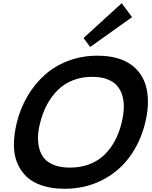

<svg xmlns="http://www.w3.org/2000/svg" viewBox="-20 -1167 950 1197"><path d="M737.8 -399.9Q750 -449.2 751.7 -491.5Q753.4 -533.7 742.9 -570.3Q732.4 -606.9 709.7 -632.8Q687 -658.7 647.7 -673.3Q608.4 -688 555.2 -688Q489.7 -688 434.8 -666.5Q379.9 -645 340.3 -605.7Q300.8 -566.4 273.2 -514.9Q245.6 -463.4 230 -399.9Q213.9 -339.8 217.3 -288.8Q220.7 -237.8 240.7 -200.9Q260.7 -164.1 305.4 -143.1Q350.1 -122.1 416 -122.1Q482.4 -122.1 536.9 -142.8Q591.3 -163.6 630.4 -201.4Q669.4 -239.3 696 -288.8Q722.7 -338.4 737.8 -399.9ZM884.8 -399.9Q854.5 -277.8 786.1 -186.3Q717.8 -94.7 613.8 -42.5Q509.8 9.8 382.8 9.8Q305.2 9.8 244.9 -9.5Q184.6 -28.8 146.5 -64.7Q108.4 -100.6 87.4 -151.1Q66.4 -201.7 66.7 -264.2Q66.9 -326.7 84 -399.9Q106.4 -491.2 151.4 -567.6Q196.3 -644 259.5 -700.4Q322.8 -756.8 407 -788.3Q491.2 -819.8 587.9 -819.8Q652.8 -819.8 705.6 -805.7Q758.3 -791.5 795.7 -765.1Q833 -738.8 857.9 -701.2Q882.8 -663.6 893.3 -616.7Q903.8 -569.8 901.9 -515.4Q899.9 -460.9 884.8 -399.9ZM738.8 -1147 803.2 -1060.1 542 -874 501 -930.2Z"/></svg>

Font: Sinkin Sans 600 SemiBold Italic
Style: Regular
Weight: 600
Italic angle: -112°
Designer: Keith Bates
Foundry: K-Type
Version: Sinkin Sans (version 1.0)  by Keith Bates   •   © 2014   www